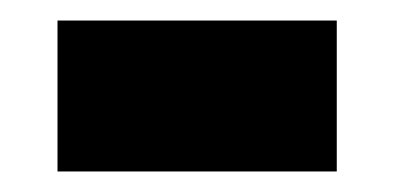

<svg xmlns="http://www.w3.org/2000/svg" viewBox="-20 -428 384 187"><path d="M36 -261V-408H308V-261Z"/></svg>

Font: Noto Sans Malayalam UI SemiCondensed Black
Style: Regular
Weight: 900
Width: 4
Designer: Jelle Bosma - Monotype Design Team
Foundry: Monotype Imaging Inc.
Version: Version 2.104; ttfautohint (v1.8.4.7-5d5b)